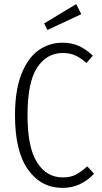

<svg xmlns="http://www.w3.org/2000/svg" viewBox="-20 -904 495 935"><path d="M432 -633 401 -597Q372 -623 345.5 -634.5Q319 -646 286 -646Q208 -646 161 -575Q114 -504 114 -343Q114 -186 160.5 -113Q207 -40 286 -40Q324 -40 350 -54Q376 -68 405 -94L438 -58Q373 11 285 11Q180 11 116.5 -78Q53 -167 53 -343Q53 -462 83.5 -541Q114 -620 166 -658Q218 -696 284 -696Q329 -696 363.5 -680.5Q398 -665 432 -633ZM351 -884 376 -835 211 -758 195 -790Z"/></svg>

Font: Fira Sans Extra Condensed Light
Style: Regular
Weight: 300
Width: 1
Designer: Carrois Corporate & Edenspiekermann AG
Foundry: Carrois Corporate GbR & Edenspiekermann AG
Version: Version 4.203